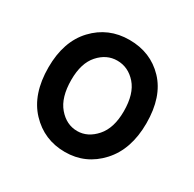

<svg xmlns="http://www.w3.org/2000/svg" viewBox="-134 -722 889 878"><g transform="rotate(30 311.0 -283.0)"><path d="M52 -285Q52 -422 126 -500.5Q200 -579 311 -579Q423 -579 495.5 -503Q568 -427 568 -287Q568 -149 493.5 -68Q419 13 310 13Q200 13 126 -65.5Q52 -144 52 -285ZM171 -288Q171 -195 212.5 -146.5Q254 -98 311 -98Q366 -98 408.5 -146Q451 -194 451 -283Q451 -375 409.5 -422Q368 -469 310 -469Q254 -469 212.5 -422.5Q171 -376 171 -288Z"/></g></svg>

Font: Palanquin
Style: Bold
Weight: 700
Designer: Pria Ravichandran
Version: Version 1.0.4